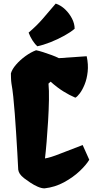

<svg xmlns="http://www.w3.org/2000/svg" viewBox="-20 -1035 534 1065"><path d="M227.1 9.8Q210 9.8 189 0.5Q168 -8.8 148.2 -22Q128.4 -35.2 113.8 -46.4Q97.2 -59.6 90.1 -70.6Q83 -81.5 81.1 -93.8Q79.1 -131.3 76.2 -185.8Q73.2 -240.2 69.3 -299.3Q65.9 -352.5 62 -404.3Q58.1 -456.1 53.5 -499.8Q48.8 -543.5 43.5 -571.8Q41.5 -584.5 41 -603.5Q40.5 -622.6 40.5 -627.9Q46.9 -650.9 69.1 -676.5Q91.3 -702.1 121.3 -723.9Q151.4 -745.6 180.2 -756.3Q195.3 -753.4 219.2 -745.8Q243.2 -738.3 267.3 -729.2Q291.5 -720.2 306.6 -712.4L460.9 -723.1Q470.7 -676.8 466.3 -637Q461.9 -597.2 449.5 -566.7Q437 -536.1 422.6 -517.1Q408.2 -498 397.9 -493.2Q364.7 -507.3 331.1 -528.3Q297.4 -549.3 260.7 -582L249 -571.3Q252.4 -535.6 251.5 -480.5Q250.5 -425.3 246.8 -364Q243.2 -302.7 238.5 -247.6Q233.9 -192.4 229.5 -156.2Q258.8 -160.6 312.7 -182.1Q366.7 -203.6 438.5 -230.5L475.1 -148.9Q458.5 -120.6 421.9 -85.9Q385.3 -51.3 335 -23.9Q284.7 3.4 227.1 9.8ZM187 -778.3Q175.3 -788.1 161.4 -809.1Q147.5 -830.1 138.7 -854Q184.6 -893.1 216.6 -930.4Q248.5 -967.8 289.1 -1015.1Q317.9 -1005.4 341.6 -982.7Q365.2 -960 379.6 -931.6Q394 -903.3 394 -875.5Q372.6 -856.9 336.4 -836.9Q300.3 -816.9 260.3 -801Q220.2 -785.2 187 -778.3Z"/></svg>

Font: Fruktur
Style: Regular
Weight: 400
Designer: Viktoriya Grabowska, Eben Sorkin
Foundry: Viktoriya Grabowska
Version: Version 1.008; ttfautohint (v1.8.4.7-5d5b)